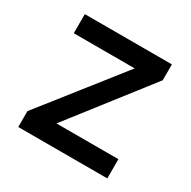

<svg xmlns="http://www.w3.org/2000/svg" viewBox="-118 -604 714 718"><g transform="rotate(30 239.5 -245.0)"><path d="M47 0V-68.5L314.5 -407.5H51.5V-490H427.5V-421.5L164 -83H431.5V0Z"/></g></svg>

Font: Geologica Cursive Light
Style: Regular
Weight: 300
Designer: Sindre Bremnes, Frode Helland
Foundry: Monokrom Skriftforlag AS
Version: Version 1.010;gftools[0.9.28]